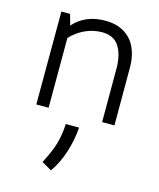

<svg xmlns="http://www.w3.org/2000/svg" viewBox="-117 -570 784 949"><g transform="rotate(15 275.5 -96.0)"><path d="M480.5 -297.9V0H417.5V-275.4Q417.5 -343.3 390.9 -386Q364.3 -428.7 303.2 -429.2Q256.3 -428.7 215.3 -409.4Q174.3 -390.1 144 -356.9L143.6 0H80.6L81.5 -475.6H126L141.6 -419.9Q201.2 -488.3 303.7 -488.3Q361.8 -488.3 401.6 -463.9Q441.4 -439.5 460.9 -396.5Q480.5 -353.5 480.5 -297.9ZM184.1 266.6Q218.3 200.7 231 156.5Q243.7 112.3 246.6 55.7H314.5Q310.5 116.7 290.3 181.4Q270 246.1 234.9 295.9Z"/></g></svg>

Font: Selawik Semilight
Style: Regular
Weight: 300
Designer: Aaron Bell
Foundry: Microsoft Corporation
Version: Version 1.01